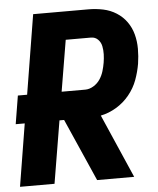

<svg xmlns="http://www.w3.org/2000/svg" viewBox="-53 -780 681 826"><g transform="rotate(-5 288.0 -367.5)"><path d="M0 0H149L194 -270H214L333 0H493L373 -275Q408 -282 440.5 -301.5Q473 -321 497 -350.5Q521 -380 533.5 -414Q546 -448 552 -483Q557 -515 557 -547.5Q557 -580 549 -610Q541 -640 523.5 -664.5Q506 -689 480 -705.5Q454 -722 423 -728.5Q392 -735 359 -735H121L65 -392H25L5 -270H44ZM214 -392 251 -613H360Q378 -613 390 -601Q402 -589 405.5 -572Q409 -555 408.5 -537Q408 -519 405 -501Q402 -483 396.5 -464.5Q391 -446 380 -429.5Q369 -413 351.5 -402.5Q334 -392 316 -392Z"/></g></svg>

Font: Iosevka Sparkle Heavy
Style: Italic
Weight: 900
Italic angle: -9°
Designer: Belleve Invis
Foundry: Belleve Invis
Version: Version 4.5.0; ttfautohint (v1.8.3)